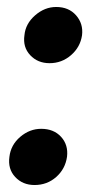

<svg xmlns="http://www.w3.org/2000/svg" viewBox="-20 -523 264 550"><path d="M7 -74Q11 -108 38 -131Q65 -154 98 -154Q134 -154 155 -131Q176 -108 172 -74Q167 -39 141 -16Q115 7 79 7Q45 7 23.5 -16Q2 -39 7 -74ZM50 -422Q53 -455 80.5 -479Q108 -503 141 -503Q177 -503 198 -479Q219 -455 215 -422Q210 -388 183.5 -365Q157 -342 122 -342Q88 -342 66.5 -365Q45 -388 50 -422Z"/></svg>

Font: Aleo ExtraBold
Style: Italic
Weight: 800
Italic angle: -7°
Designer: Alessio Laiso
Foundry: Alessio Laiso
Version: Version 2.001;gftools[0.9.29]